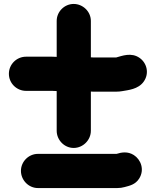

<svg xmlns="http://www.w3.org/2000/svg" viewBox="-20 -732 788 972"><path d="M172 220H574C586.7 220 599.1 218.4 610.9 215C634.5 208.3 664.8 203.5 684.7 171.8C713.2 126.3 692.6 75.3 657.4 52.9C626.4 33.2 594.7 39.2 570 47H172C125 47 86 86 86 133C86 179.6 124.4 220 172 220ZM450 -268H569C578.9 -268 588.4 -268.8 597.5 -270.4C627.9 -275.9 679.6 -279.6 707.3 -318.5C737.4 -360.6 723.3 -412.8 687.5 -438.3C644.8 -468.9 596.9 -448.6 567.9 -441H454C449.5 -441.3 446.1 -441.6 440 -441.8V-626C440 -673.6 399.6 -712 353 -712C306 -712 267 -673 267 -626V-444.1C261.2 -444.4 251 -445 244 -445H112C64.2 -445 25 -406.5 25 -358.5C25 -310.5 64.2 -272 112 -272H244C249.2 -272 256.6 -271.6 267 -271V-70C267 -23.4 305.4 17 353 17C400.2 17 440 -22.8 440 -70V-268.6C441.5 -268.5 447.3 -268 450 -268Z"/></svg>

Font: Smoothie
Style: Bd
Weight: 700
Foundry: Cannot Into Space Fonts
Version: Version 0.8